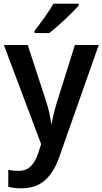

<svg xmlns="http://www.w3.org/2000/svg" viewBox="-20 -786 558 1046"><path d="M1 -541 204 -1 188 49Q175 91 149.5 118Q124 145 81 145Q51 145 25 139V232Q38 235 55.5 237.5Q73 240 96 240Q176 240 225 196Q274 152 302 72L518 -541H388L292 -235Q282 -203 274 -170.5Q266 -138 262 -113H259Q251 -174 231 -235L131 -541ZM409 -766H271Q252 -732 221 -689Q190 -646 168 -618V-606H248Q284 -633 334.5 -680.5Q385 -728 409 -756Z"/></svg>

Font: Noto Sans Display Medium
Style: Regular
Weight: 500
Designer: Monotype Design Team
Foundry: Monotype Imaging Inc.
Version: Version 1.900